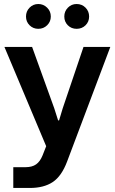

<svg xmlns="http://www.w3.org/2000/svg" viewBox="-20 -765 569 952"><path d="M45.9 167V64H106Q139.2 64 158.9 50Q178.7 36.1 190.9 5.9L209 -40L2 -532.2H139.2L249 -228L268.1 -168H272.9L291 -228L394 -532.2H526.9L313 35.2Q285.6 108.4 241.5 137.7Q197.3 167 127.9 167ZM231.9 -683.1Q231.9 -657.7 213.9 -639.9Q195.8 -622.1 169.9 -622.1Q144.5 -622.1 126.7 -639.6Q108.9 -657.2 108.9 -683.1Q108.9 -709 126.7 -727.1Q144.5 -745.1 169.9 -745.1Q195.3 -745.1 213.6 -727.1Q231.9 -709 231.9 -683.1ZM359.9 -745.1Q386.2 -745.1 404.1 -727.1Q421.9 -709 421.9 -683.1Q421.9 -657.2 404.1 -639.6Q386.2 -622.1 359.9 -622.1Q334 -622.1 316.4 -639.6Q298.8 -657.2 298.8 -683.1Q298.8 -709 316.7 -727.1Q334.5 -745.1 359.9 -745.1Z"/></svg>

Font: Lumene Sans
Style: Bold
Weight: 600
Designer: Deni Anggara
Version: Version 1.003;Glyphs 3.1.2 (3151)